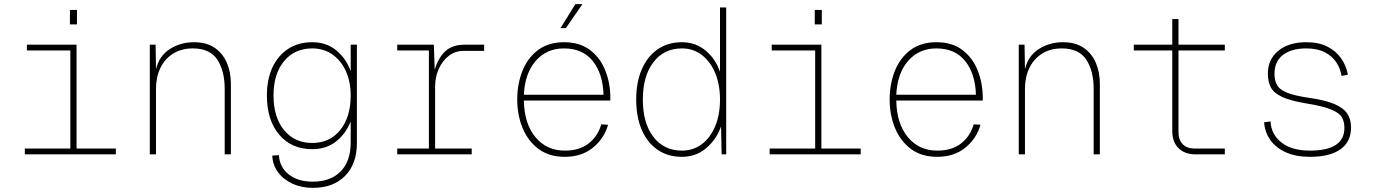

<svg xmlns="http://www.w3.org/2000/svg" viewBox="-20 -746 6640 928"><path d="M100 0V-28H320V-502H110V-530H350V-28H540V0ZM318 -628V-698H352V-628Z M704 0V-530H732L734 -411Q749 -476 801 -509Q853 -542 918 -542Q978 -542 1017.5 -515Q1057 -488 1076.5 -442.5Q1096 -397 1096 -341V0H1066V-317Q1066 -403 1030.5 -457.5Q995 -512 912 -512Q857 -512 817 -487Q777 -462 755.5 -418Q734 -374 734 -317V0Z M1492 162Q1437 162 1393 141.5Q1349 121 1323.5 86Q1298 51 1296 6L1328 4Q1331 61 1375 96.5Q1419 132 1492 132Q1578 132 1626.5 82.5Q1675 33 1675 -57V-159Q1651 -99 1604 -62Q1557 -25 1489 -25Q1389 -25 1329.5 -95Q1270 -165 1270 -285Q1270 -363 1297 -420.5Q1324 -478 1373 -510Q1422 -542 1489 -542Q1558 -542 1606 -502Q1654 -462 1675 -402V-530H1705V-55Q1705 46 1648 104Q1591 162 1492 162ZM1489 -55Q1573 -55 1624 -117Q1675 -179 1675 -285Q1675 -350 1652 -401.5Q1629 -453 1587 -482.5Q1545 -512 1489 -512Q1404 -512 1353 -450.5Q1302 -389 1302 -285Q1302 -179 1353 -117Q1404 -55 1489 -55Z M1900 0V-28H2053V-502H1900V-530H2077L2081 -409Q2099 -468 2133 -499Q2167 -530 2226 -530H2320V-500H2220Q2180 -500 2149 -476Q2118 -452 2100.5 -412.5Q2083 -373 2083 -328V-28H2260V0Z M2710 12Q2634 12 2583 -26Q2532 -64 2506 -127Q2480 -190 2480 -265Q2480 -340 2505 -403Q2530 -466 2580.5 -504Q2631 -542 2706 -542Q2782 -542 2831.5 -504.5Q2881 -467 2905.5 -405.5Q2930 -344 2930 -272V-260H2512Q2514 -148 2568 -83Q2622 -18 2710 -18Q2781 -18 2825.5 -53Q2870 -88 2886 -145L2919 -143Q2900 -76 2845.5 -32Q2791 12 2710 12ZM2512 -288H2897Q2894 -390 2845 -451Q2796 -512 2706 -512Q2622 -512 2569.5 -452Q2517 -392 2512 -288ZM2689 -610 2761 -726H2795L2715 -610Z M3276 12Q3208 12 3158.5 -22Q3109 -56 3082 -118Q3055 -180 3055 -265Q3055 -349 3082 -411Q3109 -473 3158.5 -507.5Q3208 -542 3276 -542Q3342 -542 3390.5 -501.5Q3439 -461 3460 -399V-710H3490V0H3468L3465 -135Q3444 -74 3394.5 -31Q3345 12 3276 12ZM3276 -18Q3331 -18 3372.5 -49.5Q3414 -81 3437 -136.5Q3460 -192 3460 -265Q3460 -337 3437 -392.5Q3414 -448 3372.5 -480Q3331 -512 3276 -512Q3189 -512 3138 -445Q3087 -378 3087 -265Q3087 -151 3138 -84.5Q3189 -18 3276 -18Z M3700 0V-28H3920V-502H3710V-530H3950V-28H4140V0ZM3918 -628V-698H3952V-628Z M4510 12Q4434 12 4383 -26Q4332 -64 4306 -127Q4280 -190 4280 -265Q4280 -340 4305 -403Q4330 -466 4380.5 -504Q4431 -542 4506 -542Q4582 -542 4631.5 -504.5Q4681 -467 4705.5 -405.5Q4730 -344 4730 -272V-260H4312Q4314 -148 4368 -83Q4422 -18 4510 -18Q4581 -18 4625.5 -53Q4670 -88 4686 -145L4719 -143Q4700 -76 4645.5 -32Q4591 12 4510 12ZM4312 -288H4697Q4694 -390 4645 -451Q4596 -512 4506 -512Q4422 -512 4369.5 -452Q4317 -392 4312 -288Z M4904 0V-530H4932L4934 -411Q4949 -476 5001 -509Q5053 -542 5118 -542Q5178 -542 5217.5 -515Q5257 -488 5276.5 -442.5Q5296 -397 5296 -341V0H5266V-317Q5266 -403 5230.5 -457.5Q5195 -512 5112 -512Q5057 -512 5017 -487Q4977 -462 4955.5 -418Q4934 -374 4934 -317V0Z M5758 0Q5706 0 5676 -30Q5646 -60 5646 -112V-502H5460V-530H5646V-654H5676V-530H5900V-502H5676V-108Q5676 -70 5696.5 -49Q5717 -28 5754 -28H5900V0Z M6311 12Q6243 12 6194.5 -10Q6146 -32 6119.5 -70Q6093 -108 6090 -155L6121 -159Q6124 -96 6174 -57Q6224 -18 6311 -18Q6478 -18 6478 -128Q6478 -157 6466 -178.5Q6454 -200 6414.5 -216.5Q6375 -233 6294 -246Q6217 -259 6177 -277.5Q6137 -296 6122.5 -323.5Q6108 -351 6108 -390Q6108 -459 6158.5 -500.5Q6209 -542 6294 -542Q6354 -542 6396 -520.5Q6438 -499 6462.5 -463.5Q6487 -428 6495 -385L6464 -379Q6459 -414 6439 -444.5Q6419 -475 6383 -493.5Q6347 -512 6294 -512Q6222 -512 6181 -480.5Q6140 -449 6140 -390Q6140 -355 6153.5 -333Q6167 -311 6203.5 -297Q6240 -283 6308 -273Q6386 -262 6430 -243Q6474 -224 6492 -196.5Q6510 -169 6510 -130Q6510 -61 6459 -24.5Q6408 12 6311 12Z"/></svg>

Font: Geist Mono Thin
Style: Regular
Weight: 100
Monospace: yes
Designer: Basement.studio, Andrés Briganti, Mateo Zaragoza
Foundry: Basement.studio, Vercel, Andrés Briganti, Guido Ferreyra, Mateo Zaragoza
Version: Version 1.500; ttfautohint (v1.8.4.7-5d5b)